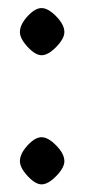

<svg xmlns="http://www.w3.org/2000/svg" viewBox="-20 -453 231 485"><path d="M142.6 -45.9Q142.6 -64.5 122.1 -85.4Q101.6 -106.4 85 -106.4Q68.4 -106.4 49.3 -85.4Q30.3 -64.5 30.3 -45.9Q30.3 -29.3 49.8 -8.3Q69.3 12.7 85 12.7Q101.6 12.7 122.1 -8.3Q142.6 -29.3 142.6 -45.9ZM142.6 -372.1Q142.6 -390.6 122.1 -411.6Q101.6 -432.6 85 -432.6Q68.4 -432.6 49.3 -411.6Q30.3 -390.6 30.3 -372.1Q30.3 -355.5 49.8 -334.5Q69.3 -313.5 85 -313.5Q101.6 -313.5 122.1 -334.5Q142.6 -355.5 142.6 -372.1Z"/></svg>

Font: Kurale
Style: Regular
Weight: 400
Version: 1.0; ttfautohint (v1.3)